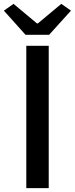

<svg xmlns="http://www.w3.org/2000/svg" viewBox="-39 -973 387 993"><path d="M97 0H213V-736H97ZM93 -793H215L328 -918L278 -953L157 -852H152L31 -953L-19 -918Z"/></svg>

Font: Kinto Sans Med
Style: Regular
Weight: 500
Designer: Authors: Ryoko NISHIZUKA  (kana & ideographs); Paul D. Hunt (Latin, Greek & Cyrillic); Wenlong ZHANG  (bopomofo); Sandol
Foundry: Adobe Systems Incorporated, ookami Inc.
Version: Version 0.001